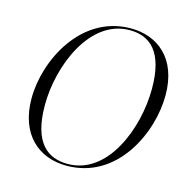

<svg xmlns="http://www.w3.org/2000/svg" viewBox="-108 -830 933 946"><g transform="rotate(15 359.0 -357.0)"><path d="M313 11C571 11 695 -258 695 -450C695 -641 579 -725 446 -725C191 -725 61 -458 61 -266C61 -81 171 11 313 11ZM316 1C215 1 133 -56 133 -251C133 -451 239 -715 442 -715C546 -715 622 -653 622 -464C622 -263 521 1 316 1Z"/></g></svg>

Font: Noto Serif Display Light
Style: Italic
Weight: 300
Italic angle: -12°
Designer: Monotype Design Team
Foundry: Monotype Imaging Inc.
Version: Version 2.009